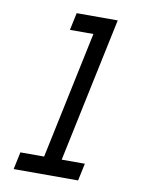

<svg xmlns="http://www.w3.org/2000/svg" viewBox="-79 -741 608 798"><g transform="rotate(10 225.0 -342.0)"><path d="M164.1 -610.4 179.7 -683.6H353L224.1 -73.2H321.8L306.2 0H34.2L49.8 -73.2H149.9L263.2 -610.4Z"/></g></svg>

Font: Anka/Coder Narrow
Style: Italic
Weight: 400
Width: 3
Italic angle: -12°
Monospace: yes
Version: Version 001.100